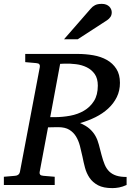

<svg xmlns="http://www.w3.org/2000/svg" viewBox="-33 -947 694 983"><path d="M467.8 -508.8Q467.8 -545.4 451.9 -567.9Q436 -590.3 411.1 -602.5Q386.2 -614.7 356 -618.4Q325.7 -622.1 296.9 -621.1Q293 -621.1 286.1 -620.6Q279.3 -620.1 274.9 -620.1L224.1 -347.2H246.1Q286.6 -347.2 326.2 -354.5Q365.7 -361.8 397.2 -380.4Q428.7 -398.9 448.2 -429.9Q467.8 -460.9 467.8 -508.8ZM615.2 0Q594.7 9.3 576.9 12.7Q559.1 16.1 542 16.1Q496.6 16.1 469 1.5Q441.4 -13.2 425.5 -36.6Q409.7 -60.1 402.1 -88.6Q394.5 -117.2 389.2 -145Q383.3 -172.9 376.2 -200Q369.1 -227.1 356.2 -248.3Q343.3 -269.5 321.8 -282.7Q300.3 -295.9 265.1 -295.9Q258.3 -295.9 249.5 -295.7Q240.7 -295.4 232.4 -295.4Q223.1 -294.9 212.9 -294.9L169.9 -65.9Q168.5 -58.6 172.4 -53.2Q176.3 -47.9 189 -46.9L247.1 -42V0H-13.2V-42L43.9 -46.9Q64.5 -48.3 68.8 -65.9L170.9 -604Q172.4 -612.3 168.5 -617.7Q164.6 -623 151.9 -624L96.2 -628.9V-670.9H363.8Q405.3 -670.9 444.6 -664.1Q483.9 -657.2 514.2 -640.1Q544.4 -623 562.7 -594.5Q581.1 -565.9 581.1 -522.9Q581.1 -482.4 564.9 -449.7Q548.8 -417 521 -391.4Q493.2 -365.7 456.1 -347.2Q418.9 -328.6 377 -316.9Q407.7 -303.7 426 -287.4Q444.3 -271 455.6 -251Q466.8 -231 473.1 -206.5Q479.5 -182.1 486.8 -153.8Q494.1 -126 502.9 -104.7Q511.7 -83.5 526.1 -69.3Q540.5 -55.2 561.8 -48.1Q583 -41 615.2 -41ZM539.1 -884.3Q539.1 -870.1 532.7 -860.6Q526.4 -851.1 515.1 -843.3L365.2 -746.1H294.9L431.2 -902.3Q436 -908.2 441.4 -912.6Q446.8 -917 453.4 -920.4Q460 -923.8 468.5 -925.5Q477.1 -927.2 488.3 -927.2Q501.5 -927.2 511 -923.3Q520.5 -919.4 526.6 -913.3Q532.7 -907.2 535.9 -899.4Q539.1 -891.6 539.1 -884.3Z"/></svg>

Font: Charis SIL Afr
Style: Italic
Weight: 400
Italic angle: -11°
Foundry: SIL International
Version: Version 5.000